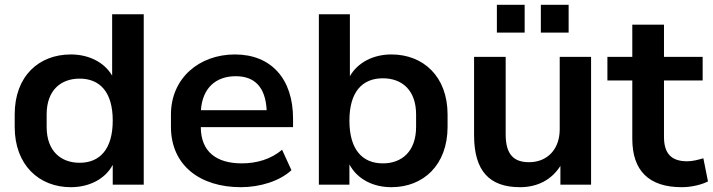

<svg xmlns="http://www.w3.org/2000/svg" viewBox="-20 -779 3007 810"><path d="M278.8 10.7C356.9 10.7 423.8 -23.9 455.6 -83.5V0H586.4V-718.8H453.1V-460C419.9 -516.6 354.5 -549.3 278.8 -549.3C143.6 -549.3 42 -457.5 42 -296.4V-243.7C42 -83 144.5 10.7 278.8 10.7ZM315.9 -92.3C237.3 -92.3 176.8 -141.1 176.8 -243.7V-296.4C176.8 -398.9 237.3 -447.3 315.9 -447.3C401.4 -447.3 455.6 -390.6 455.6 -270.5C455.6 -149.9 401.4 -92.3 315.9 -92.3Z M996.1 10.7C1077.1 10.7 1160.2 -15.1 1209.5 -61L1169.9 -147.5C1123.5 -106.9 1061.5 -89.8 1000.5 -89.8C893.6 -89.8 827.6 -138.2 827.1 -242.7H1216.3V-278.8C1216.3 -446.3 1124 -549.3 971.2 -549.3C819.8 -549.3 701.2 -448.7 701.2 -295.9V-244.1C701.2 -81.5 823.7 10.7 996.1 10.7ZM974.6 -457.5C1054.7 -457.5 1100.1 -411.1 1105 -314H827.6C834 -408.2 891.1 -457.5 974.6 -457.5Z M1631.3 10.7C1765.6 10.7 1868.2 -82.5 1868.2 -244.1V-295.9C1868.2 -456.5 1765.6 -549.3 1631.3 -549.3C1554.7 -549.3 1489.3 -515.6 1456.1 -457.5V-718.8H1325.2V0H1454.1V-85.4C1486.8 -23.9 1552.7 10.7 1631.3 10.7ZM1595.2 -89.8C1508.3 -89.8 1454.1 -148.4 1454.1 -270C1454.1 -391.6 1508.3 -448.7 1595.2 -448.7C1674.8 -448.7 1735.4 -399.9 1735.4 -295.9V-244.1C1735.4 -139.6 1674.8 -89.8 1595.2 -89.8Z M2173.8 10.7C2249.5 10.7 2308.1 -22 2344.2 -79.1V0H2473.6V-539.1H2341.3V-233.4C2341.3 -148.9 2288.6 -94.7 2211.9 -94.7C2147 -94.7 2113.3 -127.9 2113.3 -212.4V-539.1H1980V-208.5C1980 -58.1 2044.4 10.7 2173.8 10.7ZM2378.9 -641.6V-758.8H2261.7V-641.6ZM2193.4 -641.6V-758.8H2076.2V-641.6Z M2856 10.7C2896.5 10.7 2939.5 0.5 2966.8 -13.7L2947.3 -111.3C2923.8 -104.5 2901.9 -98.6 2878.9 -98.6C2811 -98.6 2781.2 -132.8 2781.2 -201.2V-439.5H2944.3V-539.1H2781.2V-674.8H2647.5V-539.1H2542.5V-439.5H2647.5V-193.4C2647.5 -59.1 2717.3 10.7 2856 10.7Z"/></svg>

Font: Winston SemiBold
Style: Regular
Weight: 600
Designer: Vernon Adams, Kim Jin-seong, David Berlow, Cristiano Sobral
Foundry: The Winston Project Authors
Version: Version 3.004